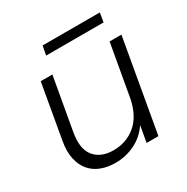

<svg xmlns="http://www.w3.org/2000/svg" viewBox="-162 -838 957 985"><g transform="rotate(-30 316.5 -345.5)"><path d="M503 0H433L450 -96Q415 -44 360.5 -17.5Q306 9 246 9Q199 9 161 -5.5Q123 -20 98.5 -49Q74 -78 64 -122.5Q54 -167 65 -227L121 -546H190L135 -235Q119 -144 156.5 -98Q194 -52 269 -52Q343 -52 398.5 -97Q454 -142 474 -235L529 -546H599ZM221 -700H560L551 -646H211Z"/></g></svg>

Font: SVN-Poppins Light
Style: Italic
Weight: 300
Italic angle: -10°
Designer: Ninad Kale (Devanagari), Jonny Pinhorn (Latin)
Foundry: Indian Type Foundry
Version: Version 3.002 2017; ttfautohint (v1.8.3)